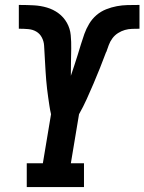

<svg xmlns="http://www.w3.org/2000/svg" viewBox="-20 -755 583 775"><path d="M88 0V-96H153L186 -294Q182 -311 179.5 -328Q177 -345 174.5 -362Q172 -379 170 -396.5Q168 -414 166.5 -431.5Q165 -449 164 -466Q163 -483 162 -500.5Q161 -518 160 -536Q159 -554 158 -571Q157 -588 149 -603.5Q141 -619 126.5 -627.5Q112 -636 94 -637.5Q76 -639 59 -639H58Q58 -639 58 -639Q58 -639 57 -639H56V-735H57Q57 -735 58 -735Q59 -735 59 -735H60Q60 -735 60.5 -735Q61 -735 61 -735Q89 -735 116.5 -733.5Q144 -732 169.5 -724.5Q195 -717 216 -701.5Q237 -686 250 -663Q263 -640 265.5 -613Q268 -586 267.5 -558.5Q267 -531 266.5 -503.5Q266 -476 266 -449Q273 -470 280 -491Q287 -512 293.5 -533Q300 -554 306.5 -575.5Q313 -597 320.5 -618Q328 -639 340 -659Q352 -679 369.5 -694Q387 -709 408.5 -717.5Q430 -726 451.5 -730Q473 -734 494.5 -734.5Q516 -735 538 -735Q538 -735 538.5 -735Q539 -735 539 -735H541Q541 -735 541.5 -735Q542 -735 542 -735H543V-639H542Q528 -639 513 -638.5Q498 -638 484 -634Q470 -630 456.5 -621.5Q443 -613 433.5 -600Q424 -587 419 -573Q414 -559 409 -545L408 -544Q396 -512 383.5 -480.5Q371 -449 357.5 -417.5Q344 -386 330 -355Q316 -324 299 -294L266 -96H319V0Z"/></svg>

Font: Iosevka Slab
Style: Bold Italic
Weight: 700
Italic angle: -9°
Monospace: yes
Designer: Belleve Invis
Foundry: Belleve Invis
Version: Version 11.1.0; ttfautohint (v1.8.3)